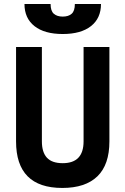

<svg xmlns="http://www.w3.org/2000/svg" viewBox="-20 -928 626 958"><path d="M291 9.8Q60.1 9.8 60.1 -222.7V-693.4H189V-222.7Q189 -168.5 214.1 -141.1Q239.3 -113.8 293 -113.8Q397 -113.8 397 -222.7V-693.4H525.9V-222.7Q525.9 -106.4 466.1 -48.3Q406.2 9.8 291 9.8ZM293 -758.3Q202.1 -758.3 152.1 -797.6Q102.1 -836.9 102.1 -908.2H232.4Q232.4 -873.5 248.5 -859.4Q264.6 -845.2 293 -845.2Q321.8 -845.2 337.6 -859.4Q353.5 -873.5 353.5 -908.2H483.9Q483.9 -836.9 433.8 -797.6Q383.8 -758.3 293 -758.3Z"/></svg>

Font: Cascadia Mono PL
Style: Bold
Weight: 700
Monospace: yes
Designer: Aaron Bell
Foundry: Saja Typeworks
Version: Version 2404.023; ttfautohint (v1.8.4)